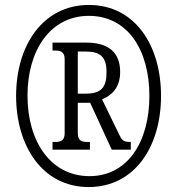

<svg xmlns="http://www.w3.org/2000/svg" viewBox="-20 -745 715 775"><path d="M338 10C522 10 630 -151 630 -358C630 -563 524 -725 339 -725C154 -725 45 -563 45 -358C45 -156 151 10 338 10ZM341 -34C186 -34 91 -172 91 -359C91 -542 183 -681 339 -681C494 -681 583 -545 583 -358C583 -172 495 -34 341 -34ZM192 -141H343V-172H332C312 -172 294 -176 294 -207V-330H344L431 -141H508V-172C481 -172 474 -176 463 -198L392 -344C429 -359 465 -390 465 -454C465 -533 419 -573 328 -573H192V-541H202C223 -541 241 -537 241 -506V-207C241 -176 223 -172 202 -172H192ZM327 -367H294V-537H325C386 -537 410 -515 410 -453C410 -394 390 -367 327 -367Z"/></svg>

Font: Noto Serif Tamil ExtraCondensed Medium
Style: Italic
Weight: 500
Width: 2
Italic angle: -12°
Designer: Indian Type Foundry, Tom Grace, and the Monotype Design Team
Foundry: Monotype Imaging Inc.
Version: Version 2.003